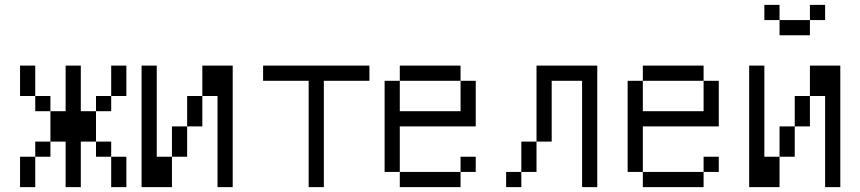

<svg xmlns="http://www.w3.org/2000/svg" viewBox="-20 -770 3540 790"><path d="M62.5 -125Q62.5 -125 62.5 0H125Q125 0 125 -125ZM250 -187.5V0H312.5V-187.5H375V-125H437.5Q437.5 -125 437.5 0H500Q500 0 500 -125H437.5V-187.5H375Q375 -187.5 375 -312.5H312.5V-500H250V-312.5H187.5Q187.5 -312.5 187.5 -187.5H125V-125H187.5V-187.5ZM187.5 -312.5V-375H125V-312.5ZM375 -312.5H437.5V-375H375ZM125 -375Q125 -375 125 -500H62.5Q62.5 -500 62.5 -375ZM437.5 -375H500Q500 -375 500 -500H437.5Q437.5 -500 437.5 -375Z M562.5 -500Q562.5 -500 562.5 0H687.5Q687.5 0 687.5 -125H625Q625 -125 625 -500ZM875 -375Q875 -375 875 0H937.5Q937.5 0 937.5 -500H812.5Q812.5 -500 812.5 -375H750Q750 -375 750 -250H687.5Q687.5 -250 687.5 -125H750Q750 -125 750 -250H812.5Q812.5 -250 812.5 -375Z M1500 -437.5V-500H1062.5V-437.5H1250V0H1312.5V-437.5Z M1937.5 -62.5V-125H1875V-62.5H1625V0H1875V-62.5ZM1625 -62.5V-250H1937.5V-437.5H1875Q1875 -437.5 1875 -312.5H1625Q1625 -312.5 1625 -437.5H1562.5Q1562.5 -437.5 1562.5 -62.5ZM1625 -437.5H1875V-500H1625Z M2125 -62.5H2062.5V0H2125ZM2125 -62.5H2187.5Q2187.5 -62.5 2187.5 -187.5H2125Q2125 -187.5 2125 -62.5ZM2375 -437.5V0H2437.5Q2437.5 0 2437.5 -500H2187.5V-187.5H2250Q2250 -187.5 2250 -437.5Z M2937.5 -62.5V-125H2875V-62.5H2625V0H2875V-62.5ZM2625 -62.5V-250H2937.5V-437.5H2875Q2875 -437.5 2875 -312.5H2625Q2625 -312.5 2625 -437.5H2562.5Q2562.5 -437.5 2562.5 -62.5ZM2625 -437.5H2875V-500H2625Z M3375 -687.5V-750H3312.5V-687.5H3187.5V-625H3312.5V-687.5ZM3062.5 -500Q3062.5 -500 3062.5 0H3187.5Q3187.5 0 3187.5 -125H3125Q3125 -125 3125 -500ZM3375 -375Q3375 -375 3375 0H3437.5Q3437.5 0 3437.5 -500H3312.5Q3312.5 -500 3312.5 -375H3250Q3250 -375 3250 -250H3187.5Q3187.5 -250 3187.5 -125H3250Q3250 -125 3250 -250H3312.5Q3312.5 -250 3312.5 -375ZM3187.5 -687.5V-750H3125V-687.5Z"/></svg>

Font: Unifont
Style: Regular
Weight: 500
Version: Version 13.0.05